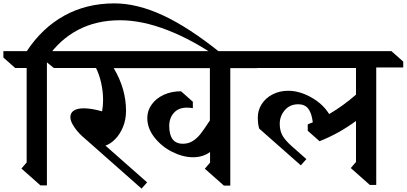

<svg xmlns="http://www.w3.org/2000/svg" viewBox="-21 -1089 2410 1138"><path d="M1286 -776V-738Q1125 -851 973 -910Q821 -969 691 -969Q551 -969 442 -912Q333 -855 257 -744V10H219L106 -90L137 -126V-686H69L-1 -748V-786H138Q229 -924 360.5 -996.5Q492 -1069 657 -1069H656Q792 -1069 945 -998Q1098 -927 1286 -776Z M1504 -685H1344V11H1306L1193 -89L1224 -125V-188Q1182 -157 1123 -157Q1063 -157 999.5 -189Q936 -221 894 -275Q852 -329 852 -390Q852 -433 878 -469.5Q904 -506 949.5 -527Q995 -548 1052 -548L1122 -486V-448Q1104 -451 1087 -451Q1037 -451 1009.5 -420Q982 -389 982 -342Q982 -291 1002 -264Q1022 -237 1063 -237Q1096 -237 1122 -253.5Q1148 -270 1168.5 -296.5Q1189 -323 1223 -375V-685H653Q726 -563 726 -432Q726 -380 708 -336.5Q690 -293 662 -264.5Q634 -236 604 -226L851 -8L818 29L483 -267Q447 -296 421.5 -332.5Q396 -369 396 -394Q396 -420 416.5 -433.5Q437 -447 475 -447Q521 -447 584 -429Q590 -461 590 -496Q590 -547 578.5 -598Q567 -649 548 -686H298L222 -748V-786H1432L1504 -723Z M2209 -689V7H2171L2058 -93L2089 -129V-372Q1987 -297 1873 -252L1803 -314V-352L1833 -364Q1826 -420 1805.5 -445.5Q1785 -471 1747 -471Q1697 -471 1667 -436Q1637 -401 1637 -355Q1637 -317 1652 -288Q1667 -259 1710 -221L1795 -146L1762 -109L1515 -327Q1507 -355 1507 -393Q1507 -436 1530.5 -472.5Q1554 -509 1595.5 -530Q1637 -551 1687 -551Q1754 -551 1823.5 -512Q1893 -473 1930 -413Q2015 -463 2089 -528V-686H1422L1352 -748V-786H2299L2369 -724V-689Z"/></svg>

Font: Inknut Antiqua
Style: Regular
Weight: 400
Designer: Claus Eggers Sørensen
Foundry: Claus Eggers Sørensen
Version: Version 1.003; ttfautohint (v1.8.2) -l 8 -r 50 -G 200 -x 14 